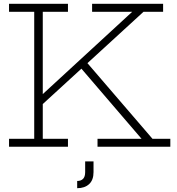

<svg xmlns="http://www.w3.org/2000/svg" viewBox="-20 -772 932 1010"><path d="M27.5 -710V-752H337.5V-710H205V-42H337.5V0H27.5V-42H160V-710ZM426.5 -455.5 782 -42H876V0H493V-42H724.5L399 -421.5ZM180 -254 675.5 -710H464.5V-752H838V-710H735L195 -215.5ZM428 77H472V133.5Q472 175.5 448.5 196.8Q425 218 386 218V180Q406 180 417 168.8Q428 157.5 428 133.5Z"/></svg>

Font: Hepta Slab Light
Style: Regular
Weight: 300
Designer: Michael LaGattuta
Foundry: Michael LaGattuta
Version: Version 1.102